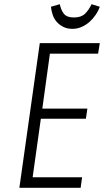

<svg xmlns="http://www.w3.org/2000/svg" viewBox="-20 -892 494 912"><path d="M72 0H363L370 -50H135L174 -328H388L395 -376H181L217 -637H446L454 -687H169ZM324 -755Q347 -755 367.5 -764Q388 -773 404.5 -787.5Q421 -802 434 -821Q447 -840 454 -860L415 -872Q401 -843 383 -826Q365 -809 331 -809Q298 -809 284 -826Q270 -843 264 -872L222 -860Q224 -840 230.5 -821Q237 -802 250 -787.5Q263 -773 281.5 -764Q300 -755 324 -755Z"/></svg>

Font: Secuela Light
Style: Italic
Weight: 300
Italic angle: -8°
Designer: Fernando Haro
Foundry: deFharo
Version: Version 1.708